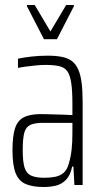

<svg xmlns="http://www.w3.org/2000/svg" viewBox="-20 -741 407 769"><path d="M155 8Q112 8 84 -3.5Q56 -15 43 -46.5Q30 -78 30 -139Q30 -195 40 -226.5Q50 -258 75 -271Q100 -284 144 -284Q155 -284 171 -283.5Q187 -283 205 -282.5Q223 -282 239.5 -281.5Q256 -281 270 -280V-325Q270 -376 265.5 -407.5Q261 -439 250 -455Q239 -471 217.5 -476Q196 -481 161 -481Q145 -481 125 -479Q105 -477 85.5 -474.5Q66 -472 52 -469V-506Q76 -511 106.5 -514.5Q137 -518 171 -518Q205 -518 229 -513Q253 -508 268.5 -496Q284 -484 293.5 -462.5Q303 -441 307 -408.5Q311 -376 311 -331V0H278L274 -74H269Q262 -39 244.5 -21Q227 -3 204 2.5Q181 8 155 8ZM158 -29Q182 -29 201.5 -33Q221 -37 235 -49Q249 -61 256 -87Q264 -115 267 -143.5Q270 -172 270 -209V-249H152Q120 -249 102 -241Q84 -233 77.5 -210Q71 -187 71 -139Q71 -95 78 -71Q85 -47 104 -38Q123 -29 158 -29ZM156 -584 88 -716V-721H119L182 -615L245 -721H276V-716L208 -584Z"/></svg>

Font: Saira ExtraCondensed ExtraLight
Style: Regular
Weight: 250
Width: 2
Designer: Hector Gatti with collaboration of the Omnibus-Type team
Foundry: Omnibus-Type
Version: Version 1.101